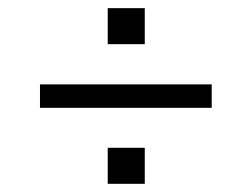

<svg xmlns="http://www.w3.org/2000/svg" viewBox="-20 -528 624 476"><path d="M247.1 -418.5H338.9V-507.8H247.1ZM79.1 -260.7H504.9V-318.8H79.1ZM247.1 -72.3H338.9V-161.6H247.1Z"/></svg>

Font: Duru Sans
Style: Regular
Weight: 400
Designer: Onur Yazıcıgil
Foundry: Onur Yazıcıgil
Version: Version 1.002